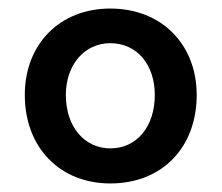

<svg xmlns="http://www.w3.org/2000/svg" viewBox="-20 -795 519 449"><path d="M238 -366C359 -366 440 -450 440 -573C440 -691 358 -775 238 -775C120 -775 38 -692 38 -573C38 -450 120 -366 238 -366ZM134 -573C134 -644 178 -694 238 -694C301 -694 342 -643 342 -573C342 -499 300 -448 238 -448C178 -448 134 -498 134 -573Z"/></svg>

Font: Swile Sans
Style: Bold
Weight: 700
Designer: Lord
Foundry: Lord
Version: Version 1.477;FEAKit 1.0